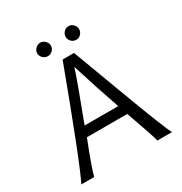

<svg xmlns="http://www.w3.org/2000/svg" viewBox="-179 -904 978 1034"><g transform="rotate(-30 310.0 -386.5)"><path d="M592 0H501Q494 -32 432 -205H181Q117 -42 108 0H28Q78 -98 277 -633H348Q396 -502 458 -338Q570 -37 592 0ZM202 -266H411Q358 -417 312 -567Q288 -492 202 -266ZM436 -730Q436 -714 424 -701Q412 -688 395 -688Q377 -688 364.5 -700.5Q352 -713 352 -730Q352 -747 364.5 -760Q377 -773 395 -773Q411 -773 423.5 -760Q436 -747 436 -730ZM218 -688Q201 -688 188 -700.5Q175 -713 175 -730Q175 -746 188 -759Q201 -772 218 -772Q234 -772 247 -759Q260 -746 260 -730Q260 -714 248 -701Q236 -688 218 -688Z"/></g></svg>

Font: GFS Neohellenic Rg
Style: Regular
Weight: 400
Designer: Takis Katsoulidis and George D. Matthiopoulos
Foundry: Takis Katsoulidis and George D. Matthiopoulos
Version: Version 1.0